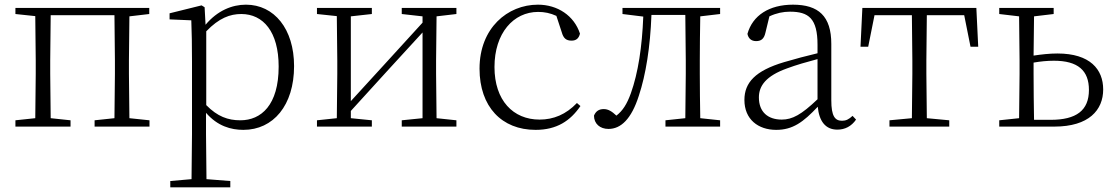

<svg xmlns="http://www.w3.org/2000/svg" viewBox="-20 -542 4764 822"><path d="M46 -482 131 -473 133 -283V-226L131 -36L46 -27V0H282V-27L197 -36L195 -226V-283L197 -477H470L472 -283V-226L470 -36L385 -27V0H620V-27L534 -36L532 -226V-283L534 -472L619 -482V-508H46Z M1022 14C1150 14 1239 -91 1239 -259C1239 -418 1154 -522 1033 -522C974 -522 911 -497 860 -436L856 -511L843 -519L706 -485V-459L799 -455C801 -405 802 -347 802 -278V32L800 225L709 233V260H966V233L864 225L862 32V-59C911 -2 969 14 1022 14ZM863 -408C918 -465 965 -482 1013 -482C1107 -482 1173 -406 1173 -257C1173 -92 1098 -27 1009 -27C956 -27 911 -43 863 -92Z M1700 -482 1789 -472V-445L1622 -262L1482 -109V-472L1572 -482V-508H1337V-482L1422 -473L1424 -283V-226L1422 -36L1337 -27V0H1572V-27L1482 -36V-67L1645 -246L1789 -403V-36L1700 -27V0H1934V-27L1849 -36L1847 -226V-283L1849 -472L1934 -482V-508H1700Z M2273 14C2364 14 2422 -25 2465 -88L2450 -101C2403 -52 2350 -30 2290 -30C2177 -30 2097 -112 2097 -255C2097 -400 2178 -491 2284 -491C2311 -491 2336 -486 2362 -474L2385 -404C2392 -379 2403 -368 2427 -368C2446 -368 2458 -377 2463 -398C2438 -475 2367 -522 2283 -522C2153 -522 2033 -422 2033 -248C2033 -85 2128 14 2273 14Z M2913 0H3063V-27L2978 -36C2977 -91 2976 -172 2976 -226V-283C2976 -336 2977 -417 2978 -472L3063 -482V-508H2645V-482L2734 -471C2729 -342 2712 -230 2681 -143C2664 -96 2646 -68 2619 -47C2600 -65 2584 -75 2565 -75C2544 -75 2531 -66 2523 -47C2523 -12 2549 10 2585 10C2638 10 2683 -32 2715 -132C2745 -222 2764 -342 2769 -478H2914L2916 -283V-226L2914 -36L2829 -27V0Z M3565 13C3597 13 3625 -1 3645 -30L3630 -46C3614 -31 3602 -25 3585 -25C3555 -25 3539 -44 3539 -113V-354C3539 -473 3484 -522 3375 -522C3273 -522 3202 -476 3180 -397C3184 -377 3197 -366 3217 -366C3238 -366 3251 -375 3257 -402L3274 -472C3304 -486 3333 -492 3362 -492C3442 -492 3480 -463 3480 -350V-314C3434 -303 3384 -290 3337 -276C3213 -239 3167 -188 3167 -114C3167 -31 3226 14 3303 14C3374 14 3419 -19 3481 -85C3487 -23 3514 13 3565 13ZM3480 -117C3411 -51 3372 -30 3327 -30C3268 -30 3229 -62 3229 -125C3229 -175 3260 -217 3349 -249C3389 -264 3435 -277 3480 -289Z M3883 0H4044V-27L3948 -36L3946 -226V-283L3948 -477H4108L4135 -342H4168L4160 -508H3672L3664 -342H3697L3724 -477H3884L3886 -283V-226L3884 -36L3788 -27V0Z M4258 0H4494C4642 0 4703 -71 4703 -159C4703 -245 4647 -313 4507 -313C4473 -313 4439 -309 4405 -304L4407 -472L4491 -482V-508H4258V-482L4343 -472L4345 -283V-226L4343 -36L4258 -27ZM4405 -274C4434 -279 4463 -282 4492 -282C4595 -282 4642 -240 4642 -157C4642 -69 4588 -29 4478 -29H4407C4406 -84 4405 -169 4405 -226Z"/></svg>

Font: Noto Serif CJK SC ExtraLight
Style: Regular
Weight: 200
Designer: Ryoko NISHIZUKA 西塚涼子 (kana & ideographs); Frank Grießhammer (Latin, Greek & Cyrillic); Wenlong ZHANG 张文龙 (bopomofo); San
Foundry: Adobe
Version: Version 2.001;hotconv 1.1.0;makeotfexe 2.6.0